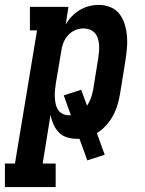

<svg xmlns="http://www.w3.org/2000/svg" viewBox="-72 -558 592 783"><path d="M-52 205V109H-11L79 -434H50V-530H207L196 -458Q206 -476 221 -491.5Q236 -507 254 -517.5Q272 -528 291.5 -533Q311 -538 331 -538Q356 -538 379 -528.5Q402 -519 416 -500Q430 -481 437 -457.5Q444 -434 446 -409Q448 -384 445.5 -358.5Q443 -333 439 -308L418 -178Q414 -154 407.5 -131.5Q401 -109 389.5 -87.5Q378 -66 361 -47Q344 -28 323 -15L355 73L284 96L252 8Q249 8 246 8Q243 8 240 8Q219 8 199.5 1.5Q180 -5 167 -19Q154 -33 146 -51Q138 -69 134 -89L102 109H155V205ZM208 -88Q211 -88 213 -88Q215 -88 217 -88L188 -169L259 -192L283 -127Q293 -142 299 -159Q305 -176 308 -193L329 -323Q331 -337 332 -350.5Q333 -364 332 -376.5Q331 -389 327 -401.5Q323 -414 314.5 -423.5Q306 -433 294 -437.5Q282 -442 269 -442Q251 -442 234.5 -435Q218 -428 205.5 -414Q193 -400 186.5 -383.5Q180 -367 178 -350L156 -220Q154 -206 152.5 -192Q151 -178 151.5 -164Q152 -150 154.5 -136.5Q157 -123 163.5 -112Q170 -101 182 -94.5Q194 -88 208 -88Z"/></svg>

Font: Iosevka Slab
Style: Bold Italic
Weight: 700
Italic angle: -9°
Monospace: yes
Designer: Belleve Invis
Foundry: Belleve Invis
Version: Version 11.1.0; ttfautohint (v1.8.3)